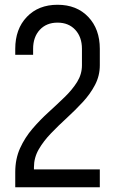

<svg xmlns="http://www.w3.org/2000/svg" viewBox="-20 -786 486 806"><path d="M44 0V-63Q44 -119 64.2 -163.8Q84.5 -208.5 116.5 -245.8Q148.5 -283 184 -315.2Q219.5 -347.5 251.5 -378.5Q283.5 -409.5 303.8 -442Q324 -474.5 324 -512V-581Q324 -630.5 296 -660.8Q268 -691 221.5 -691Q175 -691 147 -660.8Q119 -630.5 119 -581V-556H44V-581Q44 -664.5 92.8 -715.2Q141.5 -766 221.5 -766Q302 -766 350.5 -715Q399 -664 399 -581V-512Q399 -468 379 -429.8Q359 -391.5 327.5 -357.5Q296 -323.5 260.8 -291.2Q225.5 -259 194 -226.2Q162.5 -193.5 142.5 -158.8Q122.5 -124 122.5 -84V-41L88.5 -75H399V0Z"/></svg>

Font: Mohave Light
Style: Regular
Weight: 400
Version: Version 2.003